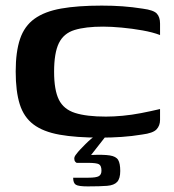

<svg xmlns="http://www.w3.org/2000/svg" viewBox="-20 -485 621 685"><path d="M36 -230Q36 -300 51.5 -346Q67 -392 103 -418Q139 -444 198 -454.5Q257 -465 343 -465Q382 -465 417 -462.5Q452 -460 490 -454Q528 -449 539.5 -436.5Q551 -424 551 -401V-360Q525 -370 488.5 -376.5Q452 -383 414.5 -386.5Q377 -390 348 -390Q285 -390 246 -378Q207 -366 190 -331Q173 -296 173 -229Q173 -164 190 -129.5Q207 -95 248 -82Q289 -69 358 -69Q385 -69 417.5 -72Q450 -75 483.5 -81.5Q517 -88 551 -96V-57Q551 -37 538.5 -23.5Q526 -10 487 -5Q451 1 414 3.5Q377 6 338 6Q251 6 192.5 -4.5Q134 -15 99.5 -41Q65 -67 50.5 -113Q36 -159 36 -230ZM293 180Q260 180 250.5 174Q241 168 241 149Q244 149 257.5 149Q271 149 295 149Q323 149 332.5 143.5Q342 138 342 124Q342 106 333 101Q324 96 294 96H254Q252 96 248.5 92Q245 88 245 80.5Q245 73 253 64Q258 57 266.5 48Q275 39 285 29Q295 19 305 10.5Q315 2 322 -1H359L305 68Q349 66 371.5 69.5Q394 73 401.5 85.5Q409 98 409 125Q409 152 398 164Q387 176 362 178Q337 180 293 180Z"/></svg>

Font: Genos Thin SemiBold
Style: Regular
Weight: 600
Version: Version 1.010